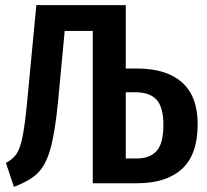

<svg xmlns="http://www.w3.org/2000/svg" viewBox="-20 -711 802 745"><path d="M747 -229Q747 -111 686 -55.5Q625 0 513 0H340V-591H231L205 -315Q193 -192 174.5 -129.5Q156 -67 124.5 -37.5Q93 -8 34 14L3 -79Q30 -93 44 -113.5Q58 -134 67.5 -180.5Q77 -227 86 -323L121 -691H469L468 -690V-445H513Q626 -445 686.5 -391Q747 -337 747 -229ZM614 -227Q614 -294 588 -323.5Q562 -353 505 -353H468V-96H509Q562 -96 588 -125.5Q614 -155 614 -227Z"/></svg>

Font: Fira Sans Extra Condensed Medium
Style: Regular
Weight: 500
Width: 1
Designer: Carrois Corporate & Edenspiekermann AG
Foundry: Carrois Corporate GbR & Edenspiekermann AG
Version: Version 4.203